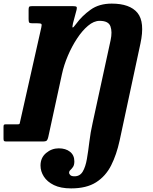

<svg xmlns="http://www.w3.org/2000/svg" viewBox="-58 -784 846 1064"><path d="M119.5 -750H346Q362 -750 365.8 -746.2Q369.5 -742.5 366.5 -730L346.5 -655Q341.5 -633 344.8 -631.5Q348 -630 365 -653Q396.5 -696 443.8 -730Q491 -764 561 -764Q661.5 -764 703.8 -712.8Q746 -661.5 720 -541.5L605 -5.5Q588 73 557.8 132.8Q527.5 192.5 474.5 226.2Q421.5 260 336 260Q278.5 260 241 241.8Q203.5 223.5 185 194.5Q166.5 165.5 166.5 133.5Q166.5 90 197.5 64Q228.5 38 267.5 38Q306 38 330 57Q354 76 354 110Q354 130 346.8 140.8Q339.5 151.5 332.2 158Q325 164.5 325 173Q325 180 331.8 186.5Q338.5 193 355 193Q385 193 400.5 166.8Q416 140.5 423.5 97.2Q431 54 437.2 1.5Q443.5 -51 455.5 -103.5L555 -561.5Q565 -608 554 -638.2Q543 -668.5 494 -668.5Q462 -668.5 429.8 -641.2Q397.5 -614 368.8 -570.2Q340 -526.5 318 -474.8Q296 -423 285.5 -374L209.5 -24.5Q206.5 -11 201.5 -5.5Q196.5 0 180 0H-24.5Q-33.5 0 -36 -3.2Q-38.5 -6.5 -38.5 -16V-80.5Q-38.5 -88 -36.8 -91.5Q-35 -95 -27.5 -95H38Q48 -95 49.8 -97.2Q51.5 -99.5 53 -108L171 -632.5Q174.5 -647.5 171 -651.2Q167.5 -655 148 -655H120.5Q106.5 -655 103.5 -659.5Q100.5 -664 100.5 -678V-729.5Q100.5 -742.5 103.5 -746.2Q106.5 -750 119.5 -750Z"/></svg>

Font: Besley* Narrow
Style: Bold Italic
Weight: 700
Width: 4
Italic angle: -13°
Designer: Owen Earl
Foundry: indestructible type*
Version: Version 3.000; ttfautohint (v1.8.3)